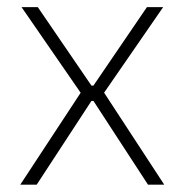

<svg xmlns="http://www.w3.org/2000/svg" viewBox="-20 -506 506 526"><path d="M35.5 0 205 -258V-246L39 -486.5H83.5L230.5 -271.5H236L382.5 -486.5H427L261 -246V-258.5L430 0H385.5L236 -229.5H230.5L80.5 0Z"/></svg>

Font: Anek Tamil Medium ExtraLight
Style: Regular
Weight: 250
Version: Version 1.003